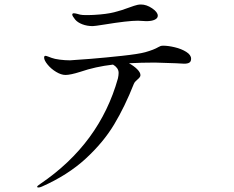

<svg xmlns="http://www.w3.org/2000/svg" viewBox="-20 -790 1040 853"><path d="M314 -703Q301 -719 301 -725Q301 -731 308 -731Q313 -731 321 -729Q329 -727 336 -725Q346 -723 360 -723Q388 -723 400 -724Q453 -727 487 -735.5Q521 -744 555 -757Q558 -758 575 -764Q592 -770 606 -770Q631 -770 656 -753Q681 -736 681 -720Q681 -709 667.5 -702.5Q654 -696 630 -696L593 -698Q548 -698 444 -681Q400 -674 392 -674Q367 -674 346 -682Q325 -690 314 -703ZM829 -529Q829 -517 821.5 -512Q814 -507 798 -507L761 -509Q686 -512 668 -512Q608 -512 553 -509Q575 -497 589.5 -482.5Q604 -468 604 -456Q604 -451 600 -446Q596 -441 591 -437Q589 -435 583 -429.5Q577 -424 574 -416Q535 -317 487 -237Q439 -157 360 -84.5Q281 -12 166 39Q157 43 151 43Q145 43 145 40Q145 36 159 27Q423 -152 504 -442Q507 -456 507 -466Q507 -478 500 -487.5Q493 -497 482 -503Q404 -494 337 -471Q293 -457 271 -457Q252 -457 229.5 -470.5Q207 -484 191.5 -503Q176 -522 176 -534Q176 -542 182 -542Q185 -542 194.5 -538.5Q204 -535 209 -533Q222 -528 245.5 -525Q269 -522 291 -522Q314 -523 381.5 -528.5Q449 -534 522.5 -542Q596 -550 625 -558Q664 -569 684 -581Q689 -584 693.5 -585.5Q698 -587 705 -587Q727 -587 756.5 -580Q786 -573 807.5 -559.5Q829 -546 829 -529Z"/></svg>

Font: Shippori Mincho
Style: Regular
Weight: 400
Designer: FONTDASU
Foundry: FONTDASU / Google Inc. / but / Adobe
Version: Version 3.110; ttfautohint (v1.8.3)